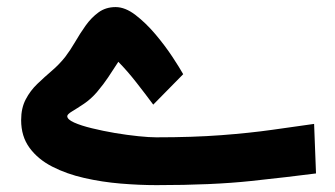

<svg xmlns="http://www.w3.org/2000/svg" viewBox="-20 -526 952 545"><path d="M423.3 -136.2Q527.3 -136.2 607.9 -142.3Q688.5 -148.4 752.7 -157.5Q816.9 -166.5 871.6 -174.3L877 -33.7Q801.8 -23.9 692.4 -12.2Q583 -0.5 424.3 -0.5Q376 -0.5 322.8 -4.9Q269.5 -9.3 219.2 -20.8Q168.9 -32.2 128.4 -53Q87.9 -73.7 64 -106.2Q40 -138.7 40 -185.1Q40 -219.2 53 -243.9Q65.9 -268.6 85.9 -287.8Q106 -307.1 127.2 -325.2Q148.4 -343.3 165 -364.3Q179.2 -382.8 193.1 -406.7Q207 -430.7 223.1 -453.4Q239.3 -476.1 259.8 -491Q280.3 -505.9 308.1 -505.9Q335.4 -505.9 364.7 -483.4Q394 -460.9 421.4 -428.5Q448.7 -396 469.5 -364.5Q490.2 -333 500 -315.4L415 -229Q392.6 -259.3 367.2 -291.7Q341.8 -324.2 315.9 -350.6Q299.3 -325.2 287.1 -306.6Q274.9 -288.1 254.9 -264.2Q237.8 -244.6 218.3 -231.4Q198.7 -218.3 184.8 -210Q170.9 -201.7 170.9 -196.3Q170.9 -187 190.4 -178.2Q210 -169.4 241 -161.9Q272 -154.3 306.6 -148.4Q341.3 -142.6 372.6 -139.4Q403.8 -136.2 423.3 -136.2Z"/></svg>

Font: Vazirmatn RD UI ExtraBold
Style: Regular
Weight: 800
Designer: Saber Rastikerdar
Foundry: Saber Rastikerdar
Version: Version 33.003